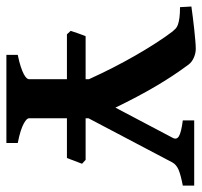

<svg xmlns="http://www.w3.org/2000/svg" viewBox="-76 -597 633 601"><g transform="rotate(90 240.5 -296.5)"><path d="M111.8 0V-35.6Q133.8 -40 148.4 -44.9Q163.1 -49.8 171.9 -54.4Q180.7 -59.1 184.3 -63.2Q188 -67.4 188 -70.8V-189.5H47.4L36.6 -201.2Q37.6 -204.6 39.8 -210.9Q42 -217.3 44.4 -224.4Q46.9 -231.4 49.3 -237.8Q51.8 -244.1 53.2 -248H188V-258.3Q170.9 -295.9 151.9 -333.3Q132.8 -370.6 113.3 -404.5Q93.8 -438.5 74.7 -468Q55.7 -497.6 38.6 -520Q34.2 -525.4 29.5 -529.8Q24.9 -534.2 16.6 -537.1Q8.3 -540 -4.4 -541.7Q-17.1 -543.5 -37.6 -543.5L-39.6 -579.1Q-25.4 -581.1 -6.6 -583.5Q12.2 -585.9 30.8 -587.9Q49.3 -589.8 65.9 -591.3Q82.5 -592.8 92.8 -592.8Q106.4 -592.8 120.1 -586.9Q133.8 -581.1 142.1 -570.3Q160.2 -545.9 177 -520.5Q193.8 -495.1 210.4 -466.8Q227.1 -438.5 243.4 -407.5Q259.8 -376.5 276.9 -341.3L371.1 -520Q378.4 -532.7 366.5 -540Q354.5 -547.4 316.9 -552.2V-587.9H521V-552.2Q487.8 -545.9 471.7 -539.1Q455.6 -532.2 448.7 -520L310.1 -256.8V-248H440.4L452.6 -236.8L434.6 -189.5H310.1V-70.8Q310.1 -67.9 313.7 -63.7Q317.4 -59.6 326.2 -54.7Q335 -49.8 349.9 -44.9Q364.7 -40 387.7 -35.6V0Z"/></g></svg>

Font: Gentium Basic
Style: Bold
Weight: 700
Designer: J. Victor Gaultney and Annie Olsen
Foundry: SIL International
Version: Version 1.100